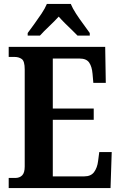

<svg xmlns="http://www.w3.org/2000/svg" viewBox="-20 -951 611 971"><path d="M24 0V-51H57Q79 -51 92 -64Q105 -77 105 -109V-600Q105 -642 90 -652.5Q75 -663 55 -663H24V-714H512L515 -532H452L448 -578Q445 -614 431 -634.5Q417 -655 382 -655H247V-402H454V-345H247V-59H406Q440 -59 456 -81Q472 -103 476 -136L482 -182H545L539 0ZM120 -784Q134 -803 153 -829Q172 -855 190 -882Q208 -909 217 -931H338Q347 -909 364.5 -882Q382 -855 401.5 -829Q421 -803 434 -784V-771H372Q361 -783 343.5 -799.5Q326 -816 308 -834Q290 -852 277 -867Q256 -844 228 -817.5Q200 -791 182 -771H120Z"/></svg>

Font: Noto Serif Khmer Condensed
Style: Bold
Weight: 700
Width: 3
Designer: Danh Hong and the Monotype Design Team
Foundry: Monotype Imaging Inc.
Version: Version 2.004; ttfautohint (v1.8.4.7-5d5b)